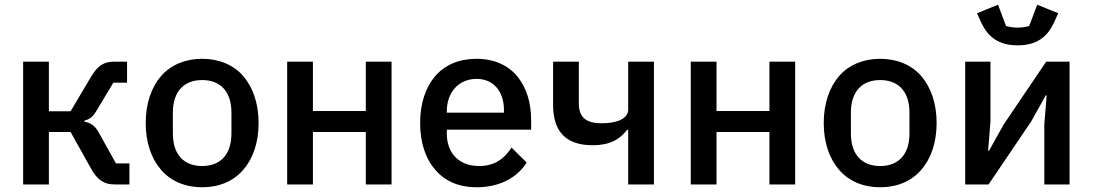

<svg xmlns="http://www.w3.org/2000/svg" viewBox="-20 -781 4627 813"><path d="M78 -520H187V-310H279L365 -455C394 -504 420 -520 465 -520H518V-431H460L394 -321C374 -286 362 -277 337 -270V-266C364 -261 382 -250 401 -215L471 -89H528V0H466C422 0 393 -17 365 -68L279 -222H187V0H78Z M836 12C764 12 703 -14 662 -62C621 -109 597 -177 597 -260C597 -343 621 -411 662 -459C703 -506 764 -532 836 -532C908 -532 969 -506 1010 -459C1051 -411 1075 -343 1075 -260C1075 -177 1051 -109 1010 -62C969 -14 908 12 836 12ZM836 -78C911 -78 960 -124 960 -216V-304C960 -396 911 -442 836 -442C761 -442 712 -396 712 -304V-216C712 -124 761 -78 836 -78Z M1196 -520H1305V-311H1529V-520H1638V0H1529V-222H1305V0H1196Z M1998 12C1923 12 1864 -14 1823 -62C1782 -109 1759 -177 1759 -260C1759 -343 1782 -411 1823 -459C1864 -506 1923 -532 1998 -532C2074 -532 2132 -504 2171 -457C2210 -409 2229 -345 2229 -273V-232H1872V-215C1872 -135 1921 -78 2009 -78C2073 -78 2115 -108 2146 -156L2210 -93C2171 -29 2095 12 1998 12ZM1998 -447C1961 -447 1929 -433 1907 -409C1885 -385 1872 -351 1872 -311V-304H2114V-314C2114 -394 2070 -447 1998 -447Z M2640 -231H2635C2606 -192 2563 -166 2490 -166C2379 -166 2322 -221 2322 -337V-520H2431V-344C2431 -285 2460 -259 2528 -259C2596 -259 2640 -280 2640 -317V-520H2749V0H2640Z M2905 -520H3014V-311H3238V-520H3347V0H3238V-222H3014V0H2905Z M3707 12C3635 12 3574 -14 3533 -62C3492 -109 3468 -177 3468 -260C3468 -343 3492 -411 3533 -459C3574 -506 3635 -532 3707 -532C3779 -532 3840 -506 3881 -459C3922 -411 3946 -343 3946 -260C3946 -177 3922 -109 3881 -62C3840 -14 3779 12 3707 12ZM3707 -78C3782 -78 3831 -124 3831 -216V-304C3831 -396 3782 -442 3707 -442C3632 -442 3583 -396 3583 -304V-216C3583 -124 3632 -78 3707 -78Z M4067 -520H4174V-266L4164 -143H4168L4230 -254L4410 -520H4509V0H4402V-254L4412 -377H4408L4346 -266L4166 0H4067ZM4289 -589C4209 -589 4165 -624 4137 -681L4117 -725L4206 -761L4240 -671C4253 -667 4273 -664 4289 -664C4305 -664 4325 -667 4338 -671L4372 -761L4461 -725L4441 -681C4413 -624 4369 -589 4289 -589Z"/></svg>

Font: Plexus Sans Medium
Style: Regular
Weight: 500
Version: Version 2.001;PS 002.001;hotconv 1.0.70;makeotf.lib2.5.58329